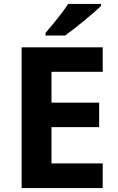

<svg xmlns="http://www.w3.org/2000/svg" viewBox="-20 -954 600 974"><path d="M501 0H89.8V-713.9H501V-589.8H241.2V-433.1H482.9V-309.1H241.2V-125H501ZM492.7 -934.1V-923.8Q478.5 -910.2 455.6 -890.1Q432.6 -870.1 406.2 -848.4Q379.9 -826.7 354.5 -806.9Q329.1 -787.1 310.1 -773.9H210.9V-787.1Q227.1 -805.7 248.3 -831.3Q269.5 -856.9 290.5 -884.3Q311.5 -911.6 325.7 -934.1Z"/></svg>

Font: Open Sans
Style: Bold
Weight: 700
Designer: Monotype Design Team
Foundry: Monotype Imaging Inc.
Version: Version 3.000; ttfautohint (v1.8.4)